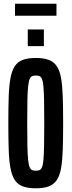

<svg xmlns="http://www.w3.org/2000/svg" viewBox="-20 -1009 387 1037"><path d="M173 8Q131 8 103 -2.5Q75 -13 59.5 -37Q44 -61 36.5 -101.5Q29 -142 27 -201.5Q25 -261 25 -344Q25 -427 27 -486.5Q29 -546 36.5 -586.5Q44 -627 59.5 -651Q75 -675 103 -685.5Q131 -696 173 -696Q215 -696 243 -685.5Q271 -675 287 -651Q303 -627 310 -586.5Q317 -546 319 -486.5Q321 -427 321 -344Q321 -261 319 -201.5Q317 -142 310 -101.5Q303 -61 287 -37Q271 -13 243.5 -2.5Q216 8 173 8ZM173 -87Q185 -87 193 -90Q201 -93 206.5 -105.5Q212 -118 214.5 -145Q217 -172 218 -220.5Q219 -269 219 -344Q219 -419 218 -467.5Q217 -516 214.5 -543Q212 -570 206.5 -582.5Q201 -595 193 -598Q185 -601 173 -601Q162 -601 154 -598Q146 -595 140.5 -582.5Q135 -570 132 -543Q129 -516 128 -467.5Q127 -419 127 -344Q127 -269 128 -220.5Q129 -172 132 -145Q135 -118 140.5 -105.5Q146 -93 154 -90Q162 -87 173 -87ZM130 -760V-850H217V-760ZM61 -924V-989H285V-924Z"/></svg>

Font: Saira UltraCondensed
Style: Bold
Weight: 700
Width: 1
Designer: Hector Gatti with collaboration of the Omnibus-Type team
Foundry: Omnibus-Type
Version: Version 1.101